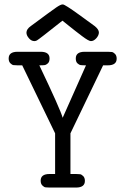

<svg xmlns="http://www.w3.org/2000/svg" viewBox="-20 -844 565 864"><path d="M99 -697Q99 -713 119 -727Q212 -796 232.5 -810Q253 -824 261 -824H263Q272 -824 337 -777Q378 -747 407 -726Q425 -711 425 -698Q425 -685 413.5 -672Q402 -659 389 -659Q384 -659 373.5 -665Q363 -671 348 -682.5Q333 -694 320 -704Q307 -714 288.5 -729Q270 -744 261 -751Q154 -666 146 -662Q140 -659 135 -659Q121 -659 110 -672Q99 -685 99 -697ZM19 -581Q19 -611 59 -611H163Q203 -611 203 -581Q203 -566 195.5 -559Q188 -552 180.5 -551Q173 -550 157 -550Q252 -351 262 -314L367 -550Q351 -550 343.5 -551Q336 -552 328.5 -559Q321 -566 321 -581Q321 -611 361 -611H465Q477 -611 483.5 -610Q490 -609 497.5 -601.5Q505 -594 505 -580Q505 -550 465 -550H444L297 -244V-61H322Q334 -61 340.5 -60Q347 -59 354.5 -51.5Q362 -44 362 -30Q362 0 322 0H203Q191 0 184.5 -1Q178 -2 170.5 -9.5Q163 -17 163 -31Q163 -61 203 -61H228V-244L80 -550H59Q47 -550 40.5 -551Q34 -552 26.5 -559.5Q19 -567 19 -581Z"/></svg>

Font: CMU Typewriter Text
Style: Regular
Weight: 500
Monospace: yes
Version: Version 0.7.0